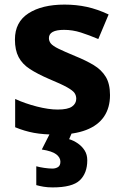

<svg xmlns="http://www.w3.org/2000/svg" viewBox="-20 -576 537 836"><path d="M459 -162Q459 -107 433 -68.5Q407 -30 355 -10Q303 10 226 10Q169 10 128 2.5Q87 -5 46 -22V-145Q90 -125 141 -112Q192 -99 231 -99Q275 -99 293.5 -112Q312 -125 312 -146Q312 -160 304.5 -171Q297 -182 272 -196Q247 -210 194 -232Q143 -254 110 -275.5Q77 -297 61 -327.5Q45 -358 45 -404Q45 -480 104 -518Q163 -556 261 -556Q312 -556 358 -546Q404 -536 453 -513L408 -406Q368 -423 332 -434.5Q296 -446 259 -446Q226 -446 209.5 -437Q193 -428 193 -410Q193 -397 201.5 -386.5Q210 -376 234.5 -364Q259 -352 307 -332Q354 -313 388 -292.5Q422 -272 440.5 -241.5Q459 -211 459 -162ZM360 122Q360 178 327.5 209Q295 240 209 240Q187 240 169.5 237Q152 234 138 230V148Q152 152 172.5 155Q193 158 208 158Q222 158 232.5 151.5Q243 145 243 128Q243 110 225 96Q207 82 162 75L200 0H294L281 30Q301 36 319 48.5Q337 61 348.5 79Q360 97 360 122Z"/></svg>

Font: Noto Sans Myanmar
Style: Regular
Weight: 400
Designer: Monotype Design Team
Foundry: Monotype Imaging Inc.
Version: Version 2.107